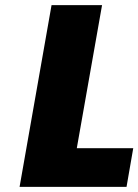

<svg xmlns="http://www.w3.org/2000/svg" viewBox="-20 -725 537 745"><path d="M278 -150H497L471 0H56L180 -705H376Z"/></svg>

Font: Fz Poppins ExtBd
Style: Italic
Weight: 800
Italic angle: -10°
Designer: Ninad Kale (Devanagari), Jonny Pinhorn (Latin)
Foundry: Indian Type Foundry
Version: Vit hóa bi Vntype.Com & FontZin.Com